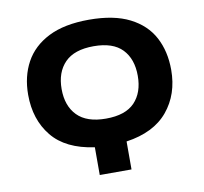

<svg xmlns="http://www.w3.org/2000/svg" viewBox="-80 -812 956 899"><g transform="rotate(-10 398.0 -362.5)"><path d="M323 0V-132Q187 -151 122.5 -230.5Q58 -310 58 -428Q58 -515 94.5 -582Q131 -649 206.5 -687Q282 -725 399 -725Q517 -725 592 -687Q667 -649 702.5 -582Q738 -515 738 -427Q738 -311 672 -231.5Q606 -152 474 -133V0ZM398 -255Q491 -255 535 -301Q579 -347 579 -427Q579 -507 535 -553Q491 -599 399 -599Q307 -599 262 -553Q217 -507 217 -427Q217 -347 262 -301Q307 -255 398 -255Z"/></g></svg>

Font: RS Noto Sans
Style: Bold
Weight: 700
Designer: Monotype Design Team
Foundry: Monotype Imaging Inc.
Version: Version 3.10